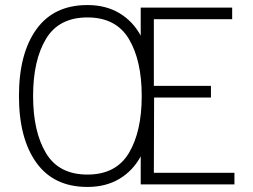

<svg xmlns="http://www.w3.org/2000/svg" viewBox="-20 -730 1003 760"><path d="M55 -350Q55 -518 124 -614Q193 -710 326 -710Q399 -710 452.5 -678Q506 -646 537 -589V-700H899V-654H589V-390H815V-344H590L589 -46H908V0H537V-111Q506 -54 452.5 -22Q399 10 326 10Q193 10 124 -86Q55 -182 55 -350ZM541 -350Q541 -491 490 -576Q439 -661 326 -661Q213 -661 162 -576Q111 -491 111 -350Q111 -209 162 -124Q213 -39 326 -39Q439 -39 490 -124Q541 -209 541 -350Z"/></svg>

Font: Niramit ExtraLight
Style: Regular
Weight: 200
Designer: Katatrad Aksorn Co.,Ltd.
Foundry: Cadson Demak Co.,Ltd.
Version: Version 1.000; ttfautohint (v1.6)